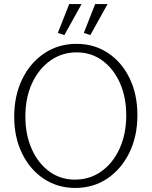

<svg xmlns="http://www.w3.org/2000/svg" viewBox="-20 -912 747 946"><path d="M351 14Q264 14 196 -31Q128 -76 89 -155.5Q50 -235 50 -337Q50 -441 89.5 -522Q129 -603 198.5 -649.5Q268 -696 357 -696Q444 -696 512 -651Q580 -606 618.5 -526.5Q657 -447 657 -345Q657 -241 617.5 -160Q578 -79 509 -32.5Q440 14 351 14ZM349 -27Q423 -27 480 -68Q537 -109 569.5 -180.5Q602 -252 602 -344Q602 -434 570.5 -504Q539 -574 484 -614Q429 -654 358 -654Q285 -654 227.5 -613Q170 -572 137.5 -501Q105 -430 105 -338Q105 -248 136.5 -177.5Q168 -107 223 -67Q278 -27 349 -27ZM297 -739 382 -892H321L265 -750ZM425 -739 510 -892H449L393 -750Z"/></svg>

Font: Catamaran Thin
Style: Regular
Weight: 100
Designer: Pria Ravichandran
Version: Version 2.000